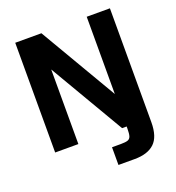

<svg xmlns="http://www.w3.org/2000/svg" viewBox="-157 -826 1058 1151"><g transform="rotate(-20 372.0 -250.0)"><path d="M401 87H458Q488 87 502 82Q516 77 521 61.8Q526 46.5 526 15V-50H674V26Q674 119 631 159.5Q588 200 505 200H401ZM70 -700H237L549 -168L526 -162V-700H674V0H497L195 -515L218 -521V0H70Z"/></g></svg>

Font: Uncut Sans VF
Style: Regular
Weight: 400
Designer: Kasper Nordkvist
Foundry: Uncut Type
Version: Version 1.100;FEAKit 1.0